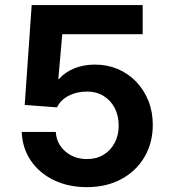

<svg xmlns="http://www.w3.org/2000/svg" viewBox="-20 -748 703 778"><path d="M332 10.3Q256.8 10.3 198.2 -18.1Q139.6 -46.4 105.2 -96.7Q70.8 -147 67.9 -213.4H206.1Q209 -165.5 244.6 -134.5Q280.3 -103.5 332.5 -103.5Q370.6 -103.5 399.4 -120.8Q428.2 -138.2 444.6 -168.9Q460.9 -199.7 460.9 -239.3Q460.9 -279.8 444.6 -310.8Q428.2 -341.8 399.4 -359.4Q370.6 -377 333 -377Q291 -377 258.3 -360.1Q225.6 -343.3 210.9 -313L80.1 -322.8L108.4 -727.5H558.1V-609.4H232.4L216.3 -427.7H218.8Q243.2 -455.6 281 -470.9Q318.8 -486.3 364.7 -486.3Q414.1 -486.3 456.5 -468.5Q499 -450.7 531 -417.7Q563 -384.8 581.1 -340.1Q599.1 -295.4 599.1 -242.7Q599.1 -168.9 565.4 -111.8Q531.7 -54.7 471.7 -22.2Q411.6 10.3 332 10.3Z"/></svg>

Font: Inter Cardless Tabular Bold
Style: Bold
Weight: 700
Designer: Rasmus Andersson
Foundry: rsms
Version: Version 4.000;git-4fc901f